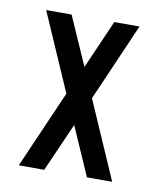

<svg xmlns="http://www.w3.org/2000/svg" viewBox="-59 -486 440 534"><g transform="rotate(10 161.0 -219.0)"><path d="M101.1 -438.5 161.6 -301.3 221.7 -438.5H293L197.3 -219.2L293 0H221.7L161.6 -137.2L101.1 0H29.3L125 -219.2L29.3 -438.5Z"/></g></svg>

Font: Aeronef
Style: Regular
Weight: 400
Designer: Peter Wiegel - CAT-Fonts Germany
Foundry: CAT-Fonts, Peter Wiegel
Version: Version 0.002